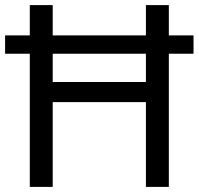

<svg xmlns="http://www.w3.org/2000/svg" viewBox="-20 -734 781 754"><path d="M97 0V-523H0V-595H97V-714H187V-595H553V-714H643V-595H740V-523H643V0H553V-333H187V0ZM187 -412H553V-523H187Z"/></svg>

Font: Noto Sans Mongolian
Style: Regular
Weight: 400
Designer: Monotype Design Team
Foundry: Monotype Imaging Inc.
Version: Version 3.001; ttfautohint (v1.8.4.7-5d5b)